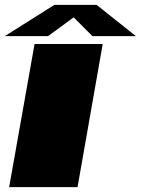

<svg xmlns="http://www.w3.org/2000/svg" viewBox="-28 -766 577 786"><path d="M9.5 0H289.5L392.5 -586H113.5ZM-8.5 -618H168.5L273.5 -695L350.5 -618H528.5L367.5 -746H194.5Z"/></svg>

Font: Anybody ExtraExpanded Black
Style: Italic
Weight: 900
Width: 8
Italic angle: -10°
Version: Version 1.113;gftools[0.9.25]